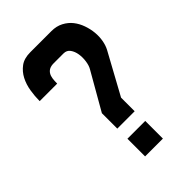

<svg xmlns="http://www.w3.org/2000/svg" viewBox="-216 -812 899 899"><g transform="rotate(-45 233.5 -362.5)"><path d="M30 -532Q30 -564 35.5 -598Q41 -632 55.5 -660Q70 -688 95 -706.5Q120 -725 161 -725H301Q334 -725 359.5 -711.5Q385 -698 401.5 -677Q418 -656 427.5 -629Q437 -602 439.5 -575Q442 -548 437.5 -523Q433 -498 423 -479L311 -274V-184H196V-286L302 -471Q311 -486 314.5 -510Q318 -534 314.5 -556.5Q311 -579 299.5 -595Q288 -611 267 -611H202Q185 -611 174 -605.5Q163 -600 156.5 -589.5Q150 -579 148 -564.5Q146 -550 146 -532ZM314 0H196V-117H314Z"/></g></svg>

Font: Do Hyeon
Style: Regular
Weight: 400
Version: Version 1.001